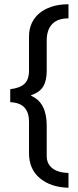

<svg xmlns="http://www.w3.org/2000/svg" viewBox="-20 -725 366 900"><path d="M301 -639Q250 -639 224.5 -612Q199 -585 199 -536V-393Q199 -347 182.5 -319.5Q166 -292 126 -279V-276Q164 -259 181.5 -224Q199 -189 199 -135V7Q199 42 224.5 63Q250 84 301 86V155Q218 153 167 110.5Q116 68 116 -7V-155Q116 -197 95 -220.5Q74 -244 28 -246V-307Q73 -312 94.5 -332Q116 -352 116 -395V-555Q116 -587 128 -614.5Q140 -642 163.5 -662Q187 -682 221.5 -693.5Q256 -705 301 -705Z"/></svg>

Font: Mukta Mahee
Style: Regular
Weight: 400
Designer: Shuchita Grover, Noopur Datye, Girish Dalvi, Yashodeep Gholap
Foundry: Ek Type
Version: Version 2.538;PS 1.000;hotconv 16.6.51;makeotf.lib2.5.65220;